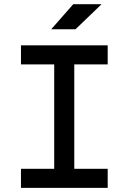

<svg xmlns="http://www.w3.org/2000/svg" viewBox="-20 -914 626 934"><path d="M243.7 0V-693.4H341.3V0ZM82 0V-92.8H503.9V0ZM82 -600.6V-693.4H503.9V-600.6ZM229 -771.5 336.4 -893.6H474.1L347.2 -771.5Z"/></svg>

Font: Cascadia Mono PL
Style: Regular
Weight: 400
Monospace: yes
Designer: Aaron Bell
Foundry: Saja Typeworks
Version: Version 2102.003